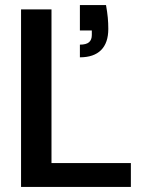

<svg xmlns="http://www.w3.org/2000/svg" viewBox="-20 -737 573 757"><path d="M63 0V-700H183V-94H496V0ZM295 -511V-561Q320 -561 331 -570.5Q342 -580 342 -599V-617H295V-717H398Q403 -689 405 -667.5Q407 -646 407 -623Q407 -568 378.5 -539.5Q350 -511 295 -511Z"/></svg>

Font: DM Sans 28pt SemiBold
Style: Regular
Weight: 600
Version: Version 4.004;gftools[0.9.30]